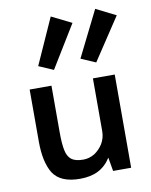

<svg xmlns="http://www.w3.org/2000/svg" viewBox="-88 -855 733 931"><g transform="rotate(-10 278.0 -390.0)"><path d="M98.6 -45.9Q64.5 -101.6 64.5 -202.1Q64.5 -288.1 64.5 -459Q90.8 -459 171.9 -459Q171.9 -401.4 171.9 -228.5Q171.9 -171.9 178.7 -140.6Q184.6 -109.4 204.1 -93.8Q223.6 -79.1 262.7 -79.1Q291 -79.1 317.4 -94.7Q342.8 -111.3 359.4 -137.7Q376 -166 376 -199.2Q376 -286.1 376 -459Q402.3 -459 483.4 -459Q483.4 -344.7 483.4 0Q460.9 0 394.5 0Q391.6 -16.6 382.8 -67.4Q358.4 -28.3 320.3 -8.8Q283.2 9.8 230.5 9.8Q134.8 9.8 98.6 -45.9ZM125 -563.5Q150.4 -620.1 226.6 -790Q252 -777.3 325.2 -741.2Q293 -688.5 197.3 -532.2Q178.7 -540 125 -563.5ZM333 -563.5Q361.3 -619.1 445.3 -789.1Q469.7 -776.4 543 -740.2Q508.8 -688.5 405.3 -532.2Q386.7 -540 333 -563.5Z"/></g></svg>

Font: Alata=Ham
Style: Regular
Weight: 400
Designer: Spyros Zevelakis, Eben Sorkin
Version: Version 1.004